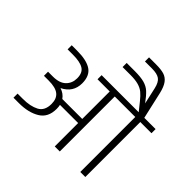

<svg xmlns="http://www.w3.org/2000/svg" viewBox="-230 -1220 1457 1457"><g transform="rotate(45 498.0 -492.0)"><path d="M996 -590H876V0H822V-590H602V0H548V-251H353Q357 -234 357 -211Q357 -120 291 -80Q225 -40 123 -40H65V-84H123Q201 -84 252 -110.5Q303 -137 303 -211Q303 -267 269.5 -294Q236 -321 162 -321H111V-365H163Q233 -365 268 -399Q303 -433 303 -486Q303 -545 266 -567.5Q229 -590 153 -590H96V-634H153Q257 -634 307 -600Q357 -566 357 -486Q357 -389 266 -344Q311 -329 334 -295H548V-590H417V-634H815L763 -699Q736 -733 713 -752Q690 -771 656.5 -780.5Q623 -790 571 -790H486V-834H571Q637 -834 675 -823.5Q713 -813 739 -789.5Q765 -766 802 -716L772 -850Q760 -902 733.5 -921Q707 -940 651 -940H576V-984H651Q705 -984 737.5 -974Q770 -964 791.5 -935Q813 -906 826 -850L875 -634H996Z"/></g></svg>

Font: Biryani ExtraLight
Style: Regular
Weight: 275
Designer: Dan Reynolds and Mathieu Reguer
Foundry: Dan Reynolds and Mathieu Reguer
Version: Version 1.004; ttfautohint (v1.1) -l 5 -r 5 -G 72 -x 0 -D la